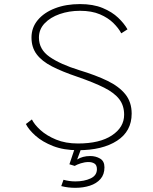

<svg xmlns="http://www.w3.org/2000/svg" viewBox="-20 -726 750 942"><path d="M362.5 11Q292.5 11 240.2 -9.5Q188 -30 154.5 -59.8Q121 -89.5 107 -117.5L136.5 -140Q148.5 -115 178.5 -87.8Q208.5 -60.5 255 -41.2Q301.5 -22 362.5 -22Q469.5 -22 529.2 -61.8Q589 -101.5 589 -163Q589 -208 565.2 -239.2Q541.5 -270.5 490.8 -296Q440 -321.5 359 -349.5Q285 -374.5 235 -400.2Q185 -426 159.8 -459.8Q134.5 -493.5 134.5 -542Q134.5 -590.5 165.2 -627.5Q196 -664.5 249.8 -685.2Q303.5 -706 372.5 -706Q437 -706 483.5 -686.8Q530 -667.5 560 -638.8Q590 -610 605.5 -582L575 -562.5Q562 -587.5 536.2 -613Q510.5 -638.5 470.2 -655.8Q430 -673 372.5 -673Q319 -673 273 -657Q227 -641 199 -611.5Q171 -582 171 -541.5Q171 -483.5 223.5 -447Q276 -410.5 369.5 -381.5Q449 -357.5 506.5 -329.8Q564 -302 595 -263.5Q626 -225 626 -168.5Q626 -82 554.2 -35.5Q482.5 11 362.5 11ZM347.5 0H379.5L358.5 56.5Q385 39.5 423 39.5Q449.5 39.5 471 52Q492.5 64.5 492.5 95Q492.5 130 473 152.2Q453.5 174.5 421 185Q388.5 195.5 349.5 195.5Q332.5 195.5 315.2 193.5Q298 191.5 280.5 187L291.5 156Q320 164 350 164Q393 164 424.2 149.5Q455.5 135 455.5 104Q455.5 84 443.5 76.5Q431.5 69 414.5 69Q396 69 376.5 75.2Q357 81.5 346.5 88L320.5 80Z"/></svg>

Font: League Mono Thin
Style: Regular
Weight: 100
Width: 6
Designer: Tyler Finck
Foundry: The League of Moveable Type / Tyler Finck
Version: Version 2.300;RELEASE